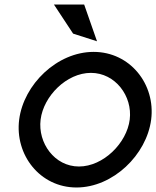

<svg xmlns="http://www.w3.org/2000/svg" viewBox="-20 -820 692 851"><path d="M353 -800H219L304 -671L410 -637ZM383 -497C491 -497 568 -394 555 -290C542 -186 438 -82 330 -82C222 -82 147 -186 160 -290C173 -394 275 -497 383 -497ZM319 11C481 11 630 -134 650 -290C670 -446 557 -590 395 -590C233 -590 85 -446 65 -290C45 -134 157 11 319 11Z"/></svg>

Font: Charger
Style: BdIt
Weight: 400
Designer: Jasper
Foundry: Cannot Into Space Fonts
Version: Version 0.98